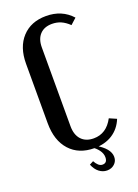

<svg xmlns="http://www.w3.org/2000/svg" viewBox="-159 -774 702 978"><g transform="rotate(-20 192.5 -285.0)"><path d="M43 -514Q43 -604 91 -656Q139 -708 221 -708Q307 -708 360 -649L328 -620Q306 -641 284 -650.5Q262 -660 236 -660Q194 -660 170.5 -635Q147 -610 147 -565V-138Q147 -91 171 -65Q195 -39 238 -39Q307 -39 344 -109L383 -92Q363 -43 322 -17Q281 9 224 9Q140 9 91.5 -44.5Q43 -98 43 -192ZM194 69Q202 84 212 93Q222 102 234 102Q260 102 260 71Q260 51 246 32Q232 13 209 -1H232Q303 39 303 85Q303 108 286.5 123Q270 138 246 138Q223 138 203.5 123Q184 108 173 80Z"/></g></svg>

Font: Moniqa Paragraph
Style: Bold
Weight: 700
Designer: Rajesh Rajput
Foundry: Rajesh Rajput
Version: Version 1.000